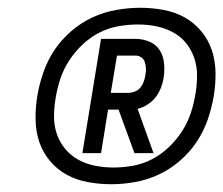

<svg xmlns="http://www.w3.org/2000/svg" viewBox="-20 -908 575 494"><path d="M326 -514 285 -626H258L240 -514H192L240 -808H328Q347 -808 364 -801Q381 -794 390.5 -779.5Q400 -765 402 -746Q404 -727 401 -708Q399 -695 394 -682Q389 -669 380.5 -658Q372 -647 359.5 -639Q347 -631 334 -628L375 -514ZM265 -669H309Q318 -669 327 -672.5Q336 -676 341.5 -683Q347 -690 350 -698.5Q353 -707 354 -715Q356 -724 355.5 -732.5Q355 -741 352.5 -748.5Q350 -756 343.5 -760.5Q337 -765 328 -765H281ZM266 -434Q236 -434 206 -439.5Q176 -445 151.5 -458.5Q127 -472 108.5 -494Q90 -516 81 -543Q72 -570 71.5 -600.5Q71 -631 76 -661Q81 -691 91.5 -721.5Q102 -752 120 -779Q138 -806 163.5 -828Q189 -850 218.5 -863.5Q248 -877 279.5 -882.5Q311 -888 341 -888Q371 -888 400.5 -882.5Q430 -877 454.5 -863.5Q479 -850 497.5 -828Q516 -806 525 -779Q534 -752 534.5 -721.5Q535 -691 530 -661Q525 -631 514.5 -600.5Q504 -570 486 -543Q468 -516 442.5 -494Q417 -472 387.5 -458.5Q358 -445 327 -439.5Q296 -434 266 -434ZM272 -477Q297 -477 322 -481.5Q347 -486 370.5 -498Q394 -510 414 -529Q434 -548 448.5 -570.5Q463 -593 471 -617.5Q479 -642 483 -667Q487 -691 487 -714.5Q487 -738 479.5 -759.5Q472 -781 458 -798Q444 -815 424 -825.5Q404 -836 381.5 -840.5Q359 -845 335 -845Q310 -845 284.5 -840.5Q259 -836 235.5 -824Q212 -812 192 -793Q172 -774 157.5 -751.5Q143 -729 135 -704.5Q127 -680 123 -655Q119 -631 119 -607.5Q119 -584 126.5 -562.5Q134 -541 148.5 -524Q163 -507 182.5 -496.5Q202 -486 225 -481.5Q248 -477 272 -477Z"/></svg>

Font: Iosevka Light Oblique
Style: Regular
Weight: 300
Italic angle: -9°
Monospace: yes
Designer: Belleve Invis
Foundry: Belleve Invis
Version: Version 32.5.0; ttfautohint (v1.8.4)